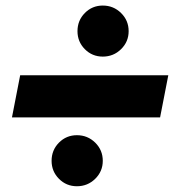

<svg xmlns="http://www.w3.org/2000/svg" viewBox="-20 -646 616 674"><path d="M250 7.8Q212.9 7.8 187 -18.3Q161.1 -44.4 161.1 -81.5Q161.1 -119.1 187 -145.3Q212.9 -171.4 250 -171.4Q287.6 -171.4 314.2 -145.3Q340.8 -119.1 340.8 -81.5Q340.8 -44.4 314.2 -18.3Q287.6 7.8 250 7.8ZM340.8 -447.3Q303.7 -447.3 277.8 -473.4Q252 -499.5 252 -536.6Q252 -574.2 277.8 -600.3Q303.7 -626.5 340.8 -626.5Q378.4 -626.5 405 -600.3Q431.6 -574.2 431.6 -536.6Q431.6 -499.5 405 -473.4Q378.4 -447.3 340.8 -447.3ZM22 -233.9 50.8 -381.8H570.8L542 -233.9Z"/></svg>

Font: Reddit Sans Black
Style: Italic
Weight: 900
Italic angle: -11.25°
Designer: Stephen Hutchings
Version: Version 1.013